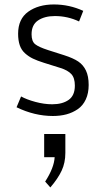

<svg xmlns="http://www.w3.org/2000/svg" viewBox="-20 -508 449 849"><path d="M269 168Q269 211.9 252.4 247.1Q235.8 282.2 202.6 320.8L179.7 294.9Q219.2 233.9 221.7 187H175.3V84.5H269ZM73.2 -81.5Q97.7 -67.9 136.5 -57.4Q175.3 -46.9 210.9 -46.9Q255.9 -46.9 283.4 -66.2Q311 -85.4 311 -129.4Q311 -163.6 295.4 -180.4Q279.8 -197.3 247.1 -207.5L173.8 -230.5Q144.5 -239.7 125.7 -248.8Q106.9 -257.8 90.8 -272.2Q74.7 -286.6 67.4 -307.9Q60.1 -329.1 60.1 -358.9Q60.1 -424.3 105 -456.3Q149.9 -488.3 218.3 -488.3Q286.6 -488.3 348.1 -460L329.6 -413.1Q279.3 -437 222.7 -437Q177.2 -437 148.4 -417.7Q119.6 -398.4 119.6 -356.4Q119.6 -325.2 135.5 -312.5Q151.4 -299.8 192.4 -286.6L264.2 -263.7Q303.7 -251 325.9 -236.1Q348.1 -221.2 360.1 -196Q372.1 -170.9 372.1 -132.3Q372.1 -95.7 359.4 -68.4Q346.7 -41 324 -25.4Q301.3 -9.8 273.9 -2.4Q246.6 4.9 213.9 4.9Q132.8 4.9 53.2 -33.7Z"/></svg>

Font: Anaheim
Style: Regular
Weight: 400
Designer: vernon adams
Foundry: vernon adams
Version: Version 1.002; ttfautohint (v0.93.5-3d13) -l 8 -r 50 -G 200 